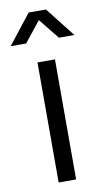

<svg xmlns="http://www.w3.org/2000/svg" viewBox="-93 -788 452 830"><g transform="rotate(-10 133.0 -373.0)"><path d="M-6.8 -616.2 95.2 -746.1H170.9L272.9 -616.2H205.1L132.8 -706.1L61 -616.2ZM95.2 0V-526.9H171.9V0Z"/></g></svg>

Font: Montserrat Light
Style: Regular
Weight: 300
Designer: Julieta Ulanovsky
Foundry: Julieta Ulanovsky
Version: Version 1.000;PS 002.000;hotconv 1.0.70;makeotf.lib2.5.58329